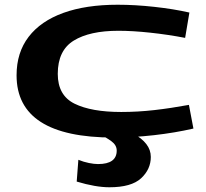

<svg xmlns="http://www.w3.org/2000/svg" viewBox="-20 -571 872 811"><path d="M50 -253Q50 -349 101 -415.5Q152 -482 247.5 -516.5Q343 -551 477 -551Q551 -551 632.5 -542Q714 -533 780 -518L762 -411Q689 -425 614.5 -433Q540 -441 480 -441Q359 -441 291.5 -399.5Q224 -358 224 -259Q224 -168 295 -133Q366 -98 492 -98Q562 -98 632 -106Q702 -114 778 -128L797 -28Q719 -10 630.5 0Q542 10 460 10Q50 10 50 -253ZM311 104Q333 113 355.5 117.5Q378 122 394 122Q473 122 473 65Q473 42 450.5 25.5Q428 9 397 -6H544Q579 13 598 37.5Q617 62 617 92Q617 144 576 182Q535 220 442 220Q413 220 378.5 214Q344 208 304 196Z"/></svg>

Font: Georama ExtraExtended SemiBold
Style: Regular
Weight: 600
Width: 8
Designer: Jean-Baptiste Levee
Foundry: Production Type
Version: Version 1.000